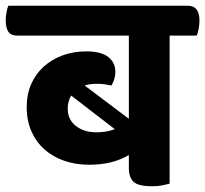

<svg xmlns="http://www.w3.org/2000/svg" viewBox="-57 -638 715 669"><path d="M534 -514V2Q523 5 508 8Q493 11 473 11Q426 11 409 -4Q392 -19 392 -53V-98Q366 -82 331.5 -73Q297 -64 252 -64Q207 -64 167.5 -77.5Q128 -91 98.5 -117Q69 -143 52.5 -180.5Q36 -218 36 -265Q36 -309 51.5 -344.5Q67 -380 95 -405.5Q123 -431 161 -445Q199 -459 244 -459Q295 -459 320 -439.5Q345 -420 345 -387Q345 -374 341 -361.5Q337 -349 331 -340Q323 -342 310 -344Q297 -346 280 -346Q256 -346 238 -340L392 -224V-514H4Q-19 -514 -28 -527.5Q-37 -541 -37 -568Q-37 -579 -34.5 -594Q-32 -609 -28 -618H598Q638 -618 638 -566Q638 -555 635.5 -539Q633 -523 628 -514ZM279 -177Q315 -177 343 -188L191 -305Q179 -285 179 -260Q179 -221 207.5 -199Q236 -177 279 -177Z"/></svg>

Font: Baloo 2
Style: Bold
Weight: 700
Designer: Sarang Kulkarni and Ek Type
Foundry: Ek Type
Version: Version 1.640;hotconv 1.0.111;makeotfexe 2.5.65597; ttfautoh